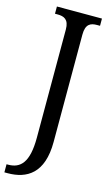

<svg xmlns="http://www.w3.org/2000/svg" viewBox="-150 -764 607 1054"><g transform="rotate(15 153.0 -237.0)"><path d="M-8 240H10C119 240 210 188 210 9V-601C210 -662 238 -673 274 -673H291V-714H35V-673H50C86 -673 115 -662 115 -605V10C115 151 71 194 1 194H-8Z"/></g></svg>

Font: Noto Serif Sinhala Condensed
Style: Regular
Weight: 400
Width: 3
Designer: Jelle Bosma - Monotype Design Team
Foundry: Monotype Imaging Inc.
Version: Version 2.007